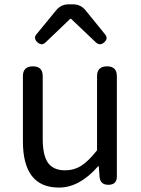

<svg xmlns="http://www.w3.org/2000/svg" viewBox="-20 -847 646 880"><path d="M515.6 -498V-38.1Q515.6 0 476.6 0Q439.5 0 436.5 -36.1L432.6 -85H429.7Q344.7 12.7 250 12.7Q85 12.7 85 -199.2V-498Q85 -543 130.9 -543Q175.8 -543 175.8 -498V-210Q175.8 -134.8 200.2 -100.6Q224.6 -66.4 278.3 -66.4Q319.3 -66.4 352.5 -87.4Q385.7 -108.4 424.8 -158.2V-498Q424.8 -543 470.7 -543Q515.6 -543 515.6 -498ZM147.5 -690.4Q199.2 -753.9 237.3 -799.8Q259.8 -827.1 293.9 -827.1H315.4Q349.6 -827.1 372.1 -799.8L460.9 -690.4Q477.5 -670.9 458 -653.3Q438.5 -635.7 419.9 -652.3L305.7 -760.7H301.8L188.5 -652.3Q169.9 -635.7 150.9 -653.8Q131.8 -671.9 147.5 -690.4Z"/></svg>

Font: GenSenMaruGothic TW TTF Regular
Style: Regular
Weight: 400
Version: Version 1.301